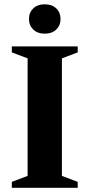

<svg xmlns="http://www.w3.org/2000/svg" viewBox="-20 -898 428 918"><path d="M351.5 -28.5V0H36.5V-28.5L112 -57V-619L36.5 -647.5V-676H351.5V-647.5L276 -619V-57ZM194 -737Q159.5 -737 139 -756.8Q118.5 -776.5 118.5 -807Q118.5 -838 139 -857.8Q159.5 -877.5 194 -877.5Q228.5 -877.5 249 -857.8Q269.5 -838 269.5 -807Q269.5 -776.5 249 -756.8Q228.5 -737 194 -737Z"/></svg>

Font: Newsreader 16pt 16pt
Style: Bold
Weight: 700
Version: Version 1.003